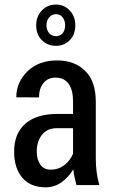

<svg xmlns="http://www.w3.org/2000/svg" viewBox="-20 -799 488 829"><path d="M310.1 0Q305.2 -18.1 301.8 -34.4Q298.3 -50.8 296.9 -66.4L295.9 -66.9Q275.4 -33.2 245.1 -11.7Q214.8 9.8 177.2 9.8Q111.8 9.8 76.4 -31.5Q41 -72.8 41 -145Q41 -222.2 89.1 -264.6Q137.2 -307.1 227.5 -307.1H295.4V-361.3Q295.4 -410.6 276.1 -437.3Q256.8 -463.9 220.2 -463.9Q186.5 -463.9 167.5 -440.2Q148.4 -416.5 148.4 -378.4L50.3 -378.9Q50.3 -443.8 98.6 -491Q147 -538.1 226.6 -538.1Q302.2 -538.1 347.9 -492.9Q393.6 -447.8 393.6 -360.4V-115.2Q393.6 -85 397.2 -56.9Q400.9 -28.8 408.7 0ZM199.7 -66.4Q231.9 -66.4 257.3 -85.7Q282.7 -105 295.4 -135.3V-245.6H226.1Q183.6 -245.6 161.1 -216.8Q138.7 -188 138.7 -145.5Q138.7 -109.4 154.3 -87.9Q169.9 -66.4 199.7 -66.4ZM136.2 -689.5Q136.2 -728 160.6 -753.7Q185.1 -779.3 221.7 -779.3Q257.3 -779.3 281.2 -753.7Q305.2 -728 305.2 -689.5Q305.2 -649.9 281.2 -625.5Q257.3 -601.1 221.7 -601.1Q185.1 -601.1 160.6 -625.5Q136.2 -649.9 136.2 -689.5ZM180.7 -689.5Q180.7 -668.9 192.4 -655.8Q204.1 -642.6 221.7 -642.6Q239.3 -642.6 250.2 -655.5Q261.2 -668.5 261.2 -689.5Q261.2 -710.9 250.2 -724.4Q239.3 -737.8 221.7 -737.8Q204.1 -737.8 192.4 -724.1Q180.7 -710.4 180.7 -689.5Z"/></svg>

Font: Franco
Style: Regular
Weight: 400
Designer: Google
Version: Version 1.200311; 2013